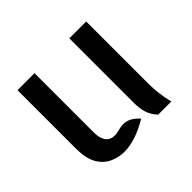

<svg xmlns="http://www.w3.org/2000/svg" viewBox="-128 -678 850 850"><g transform="rotate(-45 297.0 -253.0)"><path d="M213 11Q175 11 142.2 -4.5Q109.5 -20 89.5 -55Q69.5 -90 69.5 -150V-517H176V-143.5Q176 -111.5 189.5 -91Q203 -70.5 233 -70.5Q244.5 -70.5 253.2 -73Q262 -75.5 275.5 -78Q303.5 -83.5 326 -73.2Q348.5 -63 367.5 -40.5Q315.5 -10.5 278.8 0.2Q242 11 213 11ZM433 0Q409 -27 401.5 -53.5Q394 -80 394 -110V-517H499.5V-126Q499.5 -98.5 503.2 -67Q507 -35.5 515.5 0Z"/></g></svg>

Font: Expletus Sans Medium
Style: Regular
Weight: 500
Version: Version 7.500